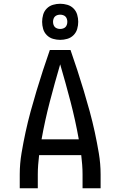

<svg xmlns="http://www.w3.org/2000/svg" viewBox="-20 -1001 640 1021"><path d="M85 0V-74Q85 -130 94.5 -186.5Q104 -243 116 -298.5Q128 -354 143 -409Q158 -464 174.5 -518.5Q191 -573 208.5 -627Q226 -681 245 -735H355Q374 -681 391.5 -627Q409 -573 425.5 -518.5Q442 -464 457 -409Q472 -354 484 -298.5Q496 -243 505.5 -186.5Q515 -130 515 -74V0H419V-74Q419 -99 417 -125Q415 -151 412 -176H188Q185 -151 183 -125Q181 -99 181 -74V0ZM201 -260H399Q381 -361 355 -460.5Q329 -560 300 -659Q271 -560 245 -460.5Q219 -361 201 -260ZM300 -789Q281 -789 262 -794.5Q243 -800 229 -814Q215 -828 209.5 -847Q204 -866 204 -885Q204 -904 209.5 -923Q215 -942 229 -956Q243 -970 262 -975.5Q281 -981 300 -981Q319 -981 338 -975.5Q357 -970 371 -956Q385 -942 390.5 -923Q396 -904 396 -885Q396 -866 390.5 -847Q385 -828 371 -814Q357 -800 338 -794.5Q319 -789 300 -789ZM300 -847Q308 -847 315.5 -849.5Q323 -852 328 -857Q333 -862 335.5 -869.5Q338 -877 338 -885Q338 -893 335.5 -900.5Q333 -908 328 -913Q323 -918 315.5 -920.5Q308 -923 300 -923Q292 -923 284.5 -920.5Q277 -918 272 -913Q267 -908 264.5 -900.5Q262 -893 262 -885Q262 -877 264.5 -869.5Q267 -862 272 -857Q277 -852 284.5 -849.5Q292 -847 300 -847Z"/></svg>

Font: Iosevka Fixed Curly Md Ex
Style: Regular
Weight: 500
Width: 7
Monospace: yes
Designer: Belleve Invis
Foundry: Belleve Invis
Version: Version 30.1.2